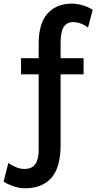

<svg xmlns="http://www.w3.org/2000/svg" viewBox="-103 -811 532 1061"><path d="M13.2 -400.4V-489.3H358.9V-400.4ZM409.2 -756.8 383.3 -658.2Q366.7 -672.4 344.2 -680.7Q321.8 -689 302.7 -689Q267.1 -689 249.5 -662.6Q231.9 -636.2 231.9 -574.2Q231.9 -552.2 231.9 -502.4Q231.9 -452.6 231.9 -387.5Q231.9 -322.3 231.9 -252.4Q231.9 -182.6 231.9 -118.7Q231.9 -54.7 231.9 -8.8Q231.9 112.8 181.6 171.1Q131.3 229.5 32.7 229.5Q2.9 229.5 -31.2 217.3Q-65.4 205.1 -83 192.4L-57.1 89.8Q-41.5 101.1 -17.1 111.8Q7.3 122.6 31.7 122.6Q73.7 122.6 92.3 95.5Q110.8 68.4 110.8 17.1Q110.8 5.4 110.8 -30.5Q110.8 -66.4 110.8 -117.7Q110.8 -168.9 110.8 -227.5Q110.8 -286.1 110.8 -344.2Q110.8 -402.3 110.8 -451.4Q110.8 -500.5 110.8 -532.7Q110.8 -564.9 110.8 -571.3Q110.8 -681.6 159.7 -736.3Q208.5 -791 295.4 -791Q322.8 -791 355 -781.2Q387.2 -771.5 409.2 -756.8Z"/></svg>

Font: Kanchenjunga
Style: Bold
Weight: 700
Designer: Becca Hirsbrunner Spalinger
Foundry: SIL International
Version: Version 2.001